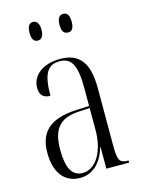

<svg xmlns="http://www.w3.org/2000/svg" viewBox="-114 -808 658 885"><g transform="rotate(-15 214.5 -365.5)"><path d="M277 -652C294 -652 305 -664 305 -696C305 -728 294 -741 277 -741C258 -741 247 -728 247 -696C247 -664 258 -652 277 -652ZM132 -652C149 -652 161 -664 161 -696C161 -728 149 -741 132 -741C115 -741 104 -728 104 -696C104 -664 115 -652 132 -652ZM157 10C216 10 261 -30 282 -103H284V0H393V-10H391C353 -10 342 -21 342 -90V-369C342 -496 296 -544 208 -544C126 -544 72 -501 72 -442C72 -407 91 -391 122 -391C122 -498 147 -534 203 -534C259 -534 282 -497 282 -385V-300L218 -297C98 -291 40 -243 40 -141C40 -40 88 10 157 10ZM174 -9C124 -9 101 -52 101 -140C101 -232 133 -282 229 -287L282 -290V-184C282 -84 238 -9 174 -9Z"/></g></svg>

Font: Noto Serif Display ExtraCondensed Light
Style: Regular
Weight: 300
Width: 2
Designer: Monotype Design Team
Foundry: Monotype Imaging Inc.
Version: Version 2.009